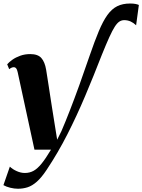

<svg xmlns="http://www.w3.org/2000/svg" viewBox="-46 -854 830 1120"><path d="M58.5 247Q37.5 247 14 241.2Q-9.5 235.5 -26 226L11.5 118Q27.5 133.5 51.5 144.2Q75.5 155 99 155Q127 155 149.8 142.5Q172.5 130 196.5 100.5Q220.5 71 251.5 19H155L57 -433.5Q53.5 -449.5 48 -455.8Q42.5 -462 35.5 -462Q28 -462 21.8 -459.2Q15.5 -456.5 7.5 -450.5L-4 -479Q7 -492 26.5 -505.8Q46 -519.5 72.5 -529Q99 -538.5 130.5 -538.5Q175 -538.5 195.2 -515.5Q215.5 -492.5 223 -448Q226.5 -427.5 230.2 -402.5Q234 -377.5 238.5 -349.5Q243 -321.5 247.2 -292.5Q251.5 -263.5 256.2 -234.5Q261 -205.5 265.2 -178Q269.5 -150.5 273.5 -126L287.5 -39L312.5 -89.5Q335 -141.5 361.2 -209Q387.5 -276.5 416.8 -357.5Q446 -438.5 477 -529.5Q506 -614 530.5 -672.5Q555 -731 580.5 -766.5Q606 -802 637.8 -817.8Q669.5 -833.5 713 -833.5Q732 -833.5 745.2 -830.8Q758.5 -828 764 -825L748 -706.5Q733 -721 715.8 -728.8Q698.5 -736.5 678.5 -736.5Q663.5 -736.5 650.5 -728.2Q637.5 -720 623.5 -698.2Q609.5 -676.5 591.5 -636.8Q573.5 -597 548 -534Q500 -410.5 451 -294.5Q402 -178.5 347.2 -70.8Q292.5 37 226.5 136Q196.5 181.5 169 205.8Q141.5 230 114.8 238.5Q88 247 58.5 247Z"/></svg>

Font: Merriweather 96pt Black
Style: Italic
Weight: 900
Italic angle: -7.8°
Version: Version 2.101